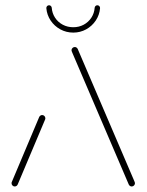

<svg xmlns="http://www.w3.org/2000/svg" viewBox="-20 -694 546 715"><path d="M34.8 0.4Q30 0.4 26.5 -3.1Q23 -6.7 23 -11.9Q23 -14.4 24.1 -16.7L125.9 -258.1Q127.4 -261.5 130.4 -263.5Q133.3 -265.6 137 -265.6Q141.9 -265.6 145.4 -262Q148.9 -258.5 148.9 -253.3Q148.9 -250.7 147.8 -248.5L45.9 -7Q44.4 -3.7 41.5 -1.7Q38.5 0.4 34.8 0.4ZM482.6 -11.9Q482.6 -7 479.1 -3.3Q475.6 0.4 470.4 0.4Q466.7 0.4 463.9 -1.7Q461.1 -3.7 459.6 -6.7L250 -495.9Q246.3 -504.1 246.3 -506.7Q246.3 -511.9 250 -515.4Q253.7 -518.9 258.5 -518.9Q262.2 -518.9 265 -516.9Q267.8 -514.8 269.3 -511.9L478.9 -22.6Q482.6 -14.4 482.6 -11.9ZM152.6 -663.3Q152.2 -667.8 155.2 -671.1Q158.1 -674.4 162.6 -674.4Q166.3 -674.4 169.1 -672Q171.9 -669.6 172.6 -665.6Q174.1 -644.8 185 -628.1Q195.9 -611.5 213.7 -602Q231.5 -592.6 253 -592.6Q274.1 -592.6 291.7 -602Q309.3 -611.5 320.2 -628.1Q331.1 -644.8 332.6 -665.6Q333.3 -669.6 336.1 -672Q338.9 -674.4 342.6 -674.4Q347 -674.4 350 -671.1Q353 -667.8 352.6 -663.3Q350.4 -638.1 336.5 -617.4Q322.6 -596.7 300.6 -584.6Q278.5 -572.6 253 -572.6Q227 -572.6 204.8 -584.6Q182.6 -596.7 168.7 -617.4Q154.8 -638.1 152.6 -663.3Z"/></svg>

Font: 26F Galaxy Sans Thin
Style: Regular
Weight: 100
Designer: C₂₉H₂₅N₃O₅
Version: Version 1.100